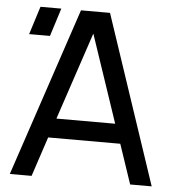

<svg xmlns="http://www.w3.org/2000/svg" viewBox="-52 -768 750 817"><g transform="rotate(5 323.0 -360.0)"><path d="M534 0 477 -169H169L113 0H20L261 -720H385L626 0ZM50 -600 88 -720H177L139 -600ZM197 -252H448L322 -626Z"/></g></svg>

Font: Manrope Medium
Style: Medium
Weight: 500
Designer: Mikhail Sharanda
Foundry: Mikhail Sharanda
Version: Version 4.000;hotconv 1.0.109;makeotfexe 2.5.65596